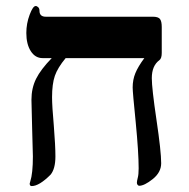

<svg xmlns="http://www.w3.org/2000/svg" viewBox="-20 -609 632 641"><path d="M199.2 -415Q172.4 -382.8 163.1 -355.7Q153.8 -328.6 153.8 -284.2Q153.8 -255.4 159.7 -189Q165 -122.1 165 -86.9Q165 -45.4 148.9 -25.9Q110.8 12.2 85.9 12.2Q79.1 12.2 79.1 3.9L81.1 -3.4Q89.8 -30.3 89.8 -86.9L87.4 -176.8L85 -275.9Q85 -314.9 100.6 -346.2Q116.2 -377.4 152.8 -415H122.1Q97.7 -415 82.8 -438.2Q67.9 -461.4 67.9 -499Q67.9 -530.3 78.9 -559.6Q89.8 -588.9 99.1 -588.9Q103.5 -588.9 107.7 -584.7Q111.8 -580.6 111.8 -573.2Q111.8 -553.2 132.8 -553.2H490.2Q508.3 -553.2 514.2 -545.4Q520 -537.6 520 -519V-432.1Q520 -414.1 512.2 -408.2Q486.8 -389.6 486.8 -348.1Q486.8 -314.5 502.4 -209Q518.1 -103.5 518.1 -64Q518.1 -33.7 490 -11.2Q461.9 11.2 444.8 11.2Q441.9 11.2 439.5 8.3Q437 5.4 437 1Q437 -4.4 439.9 -15.4Q442.9 -26.4 442.9 -46.9Q442.9 -99.6 433.1 -200.7Q422.9 -301.3 422.9 -316.9Q422.9 -342.8 431.9 -364.7Q440.9 -386.7 461.9 -415Z"/></svg>

Font: Liberation Serif
Style: Bold
Weight: 700
Designer: Steve Matteson
Foundry: Ascender Corporation
Version: Version 2.1.5